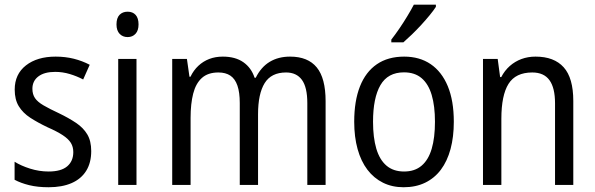

<svg xmlns="http://www.w3.org/2000/svg" viewBox="-20 -786 2529 816"><path d="M367.7 -144Q367.7 -94.2 346.2 -59.8Q324.7 -25.4 284.2 -7.8Q243.7 9.8 186.5 9.8Q140.1 9.8 104.2 1Q68.4 -7.8 42 -22V-98.6Q69.3 -81.5 107.9 -69.3Q146.5 -57.1 186.5 -57.1Q239.7 -57.1 265.6 -79.1Q291.5 -101.1 291.5 -139.6Q291.5 -162.1 281 -179Q270.5 -195.8 246.8 -211.4Q223.1 -227.1 182.1 -245.1Q140.1 -265.1 108.6 -285.6Q77.1 -306.2 59.8 -334.5Q42.5 -362.8 42.5 -405.3Q42.5 -470.7 90.3 -508.1Q138.2 -545.4 216.3 -545.4Q257.3 -545.4 293.5 -536.4Q329.6 -527.3 361.3 -510.7L333.5 -448.2Q306.6 -462.4 276.4 -471.4Q246.1 -480.5 214.4 -480.5Q168.5 -480.5 143.1 -461.2Q117.7 -441.9 117.7 -408.7Q117.7 -385.3 128.7 -369.1Q139.6 -353 164.6 -338.4Q189.5 -323.7 230.5 -304.7Q272 -284.7 303 -263.9Q334 -243.2 350.8 -215.1Q367.7 -187 367.7 -144Z M560.1 -535.6V0H482.4V-535.6ZM522.5 -736.3Q543.9 -736.3 556.4 -722.7Q568.8 -709 568.8 -682.1Q568.8 -656.2 555.9 -642.3Q543 -628.4 522.5 -628.4Q501.5 -628.4 488.3 -642.3Q475.1 -656.2 475.1 -682.1Q475.1 -709.5 488 -722.9Q501 -736.3 522.5 -736.3Z M1212.9 -545.4Q1288.6 -545.4 1326.2 -499.5Q1363.8 -453.6 1363.8 -356V0H1286.1V-347.7Q1286.1 -415 1263.2 -446.5Q1240.2 -478 1195.8 -478Q1132.8 -478 1104.7 -432.6Q1076.7 -387.2 1076.7 -300.3V0H999V-348.1Q999 -393.6 989 -422.4Q979 -451.2 959 -464.6Q939 -478 908.2 -478Q863.8 -478 837.9 -454.6Q812 -431.2 801 -387.9Q790 -344.7 790 -285.2V0H711.9V-535.6H774.4L785.2 -460H789.6Q802.7 -487.3 823 -506.3Q843.3 -525.4 869.4 -535.4Q895.5 -545.4 926.8 -545.4Q980.5 -545.4 1014.4 -521.5Q1048.3 -497.6 1062 -455.6H1066.9Q1089.4 -501 1126.2 -523.2Q1163.1 -545.4 1212.9 -545.4Z M1908.7 -268.6Q1908.7 -204.1 1894.8 -152.6Q1880.9 -101.1 1853.8 -64.9Q1826.7 -28.8 1786.9 -9.5Q1747.1 9.8 1695.3 9.8Q1646.5 9.8 1607.7 -9.5Q1568.8 -28.8 1541.5 -64.7Q1514.2 -100.6 1499.8 -152.3Q1485.4 -204.1 1485.4 -268.6Q1485.4 -356.9 1509.8 -418.7Q1534.2 -480.5 1581.5 -512.9Q1628.9 -545.4 1697.8 -545.4Q1763.2 -545.4 1810.3 -513.4Q1857.4 -481.4 1883.1 -419.7Q1908.7 -357.9 1908.7 -268.6ZM1565.4 -268.6Q1565.4 -201.7 1579.3 -154.3Q1593.3 -106.9 1622.6 -82Q1651.9 -57.1 1697.3 -57.1Q1742.7 -57.1 1771.7 -81.8Q1800.8 -106.4 1814.7 -153.6Q1828.6 -200.7 1828.6 -268.6Q1828.6 -335.4 1814.7 -382.3Q1800.8 -429.2 1771.7 -453.9Q1742.7 -478.5 1696.8 -478.5Q1628.4 -478.5 1596.9 -424.3Q1565.4 -370.1 1565.4 -268.6ZM1832.5 -766.1V-756.8Q1822.8 -741.7 1806.4 -721.7Q1790 -701.7 1770.3 -680.2Q1750.5 -658.7 1730.5 -639.4Q1710.4 -620.1 1694.3 -606H1643.1V-617.7Q1660.6 -640.1 1678.2 -666Q1695.8 -691.9 1711.4 -717.8Q1727.1 -743.7 1738.8 -766.1Z M2255.9 -545.4Q2335 -545.4 2375.7 -500Q2416.5 -454.6 2416.5 -356.9V0H2338.9V-346.7Q2338.9 -412.6 2315.2 -445.3Q2291.5 -478 2242.2 -478Q2171.4 -478 2141.1 -429.4Q2110.8 -380.9 2110.8 -281.2V0H2032.7V-535.6H2095.2L2105.5 -458.5H2110.4Q2124.5 -485.8 2146.5 -505.4Q2168.5 -524.9 2196.3 -535.2Q2224.1 -545.4 2255.9 -545.4Z"/></svg>

Font: Open Sans SemiCondensed
Style: Regular
Weight: 400
Width: 4
Designer: Monotype Design Team
Foundry: Monotype Imaging Inc.
Version: Version 3.000